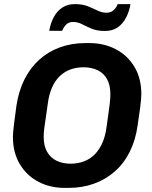

<svg xmlns="http://www.w3.org/2000/svg" viewBox="-20 -906 743 936"><path d="M296 10Q224 10 167 -20Q110 -50 76.5 -106Q43 -162 43 -239Q43 -259 48.5 -302.5Q54 -346 60 -390Q71 -463 99.5 -519.5Q128 -576 172 -615.5Q216 -655 273 -675.5Q330 -696 397 -696H416Q487 -696 544.5 -666Q602 -636 635.5 -580Q669 -524 669 -447Q669 -426 663.5 -383.5Q658 -341 651 -295Q641 -223 612.5 -166Q584 -109 539.5 -70Q495 -31 438 -10.5Q381 10 314 10ZM324 -108Q359 -108 388.5 -119Q418 -130 440.5 -152Q463 -174 478 -207Q493 -240 499 -284Q505 -327 509 -355Q513 -383 515 -400.5Q517 -418 517.5 -428.5Q518 -439 518 -447Q518 -491 502 -520Q486 -549 456.5 -563.5Q427 -578 387 -578Q352 -578 322.5 -567Q293 -556 270.5 -534Q248 -512 233.5 -479Q219 -446 213 -401Q207 -358 203 -330.5Q199 -303 196.5 -285.5Q194 -268 193.5 -257.5Q193 -247 193 -238Q193 -195 209.5 -166Q226 -137 255.5 -122.5Q285 -108 324 -108ZM220 -756Q227 -795 243 -824Q259 -853 284.5 -869.5Q310 -886 345 -886Q382 -886 408 -875.5Q434 -865 455.5 -854.5Q477 -844 499 -844Q520 -844 533 -855.5Q546 -867 554 -886H616Q610 -849 594 -819Q578 -789 553 -772Q528 -755 491 -755Q454 -755 427.5 -766Q401 -777 380 -788Q359 -799 336 -799Q317 -799 304.5 -788Q292 -777 283 -756Z"/></svg>

Font: Chivo Medium SemiBold
Style: Italic
Weight: 600
Italic angle: -8.05°
Version: Version 2.002